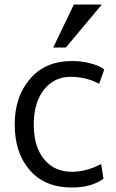

<svg xmlns="http://www.w3.org/2000/svg" viewBox="-20 -816 513 847"><path d="M429.2 -795.9 270.5 -606.4H214.8L305.7 -795.9ZM296.4 11.2Q177.7 11.2 111.3 -65.4Q44.9 -142.1 44.9 -266.6Q44.9 -390.6 113.3 -468.8Q180.7 -546.9 298.3 -546.9Q339.8 -546.9 378.9 -536.6Q418 -526.4 439.9 -509.8L417.5 -446.3Q360.4 -477.1 290 -477.1Q219.7 -477.1 173.8 -420.4Q128.9 -363.3 128.9 -266.6Q128.9 -169.9 173.8 -114.3Q218.8 -58.6 297.4 -58.1Q360.4 -58.1 426.3 -92.3L436.5 -27.3Q383.3 11.2 296.4 11.2Z"/></svg>

Font: Oxygen-Regular
Style: Regular
Weight: 400
Designer: Vernon Adams
Foundry: Vernon Adams
Version: Version Release 0.2.3 webfont; ttfautohint (v0.93.3-1d66) -l